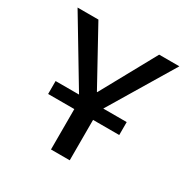

<svg xmlns="http://www.w3.org/2000/svg" viewBox="-164 -879 1012 1029"><g transform="rotate(30 342.0 -365.0)"><path d="M122 -250V-330H267L27 -730H156L343 -390H345L532 -730H657L417 -330H562V-250H400V0H284V-250Z"/></g></svg>

Font: Mplus 1p Medium
Style: Regular
Weight: 500
Version: Version 1.061